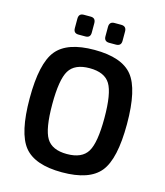

<svg xmlns="http://www.w3.org/2000/svg" viewBox="-128 -976 932 1085"><g transform="rotate(15 337.5 -433.0)"><path d="M226 -879H267Q296 -879 296 -848V-793Q296 -763 267 -763H226Q197 -763 197 -793V-848Q197 -879 226 -879ZM406 -879H445Q476 -879 476 -848V-793Q476 -763 445 -763H406Q376 -763 376 -793V-848Q376 -879 406 -879ZM337 -703Q497 -703 559.5 -626Q622 -549 622 -345Q622 -141 559.5 -64Q497 13 337 13Q178 13 115.5 -64Q53 -141 53 -345Q53 -549 115.5 -626Q178 -703 337 -703ZM337 -596Q250 -596 217.5 -542.5Q185 -489 185 -345Q185 -201 217.5 -147.5Q250 -94 337 -94Q425 -94 457.5 -147.5Q490 -201 490 -345Q490 -489 457.5 -542.5Q425 -596 337 -596Z"/></g></svg>

Font: Exo 2.0 Semi Bold
Style: Regular
Weight: 600
Designer: Natanael Gama
Version: Version 1.001;PS 001.001;hotconv 1.0.70;makeotf.lib2.5.58329